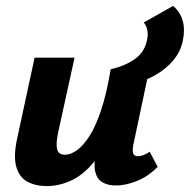

<svg xmlns="http://www.w3.org/2000/svg" viewBox="-20 -619 642 649"><path d="M138 10Q100 10 72.5 -5Q45 -20 35 -55.5Q25 -91 38 -151L97 -424H232L178 -178Q171 -147 171.5 -128.5Q172 -110 179 -103Q186 -96 200 -96Q219 -96 240.5 -111.5Q262 -127 283 -160Q304 -193 322.5 -249Q341 -305 354 -385H417Q396 -270 365.5 -193.5Q335 -117 298.5 -72.5Q262 -28 221 -9Q180 10 138 10ZM371 8Q346 8 327.5 -2Q309 -12 302.5 -36.5Q296 -61 304 -103L363 -385L485 -386L431 -131Q427 -111 430 -101Q433 -91 447 -91Q454 -91 463 -94Q472 -97 486 -106L513 -55Q480 -22 442.5 -7Q405 8 371 8ZM387 -325 354 -385Q403 -396 436 -419.5Q469 -443 477 -484Q481 -502 478 -517Q475 -532 466 -543L565 -599Q589 -579 597.5 -549Q606 -519 598 -482Q590 -441 560 -408.5Q530 -376 485.5 -355Q441 -334 387 -325Z"/></svg>

Font: Ysabeau Office ExtraBold
Style: Italic
Weight: 800
Italic angle: -12°
Designer: Christian Thalmann (Catharsis Fonts)
Version: Version 2.001;gftools[0.9.30]; featfreeze: tnum,lnum,ss02